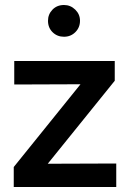

<svg xmlns="http://www.w3.org/2000/svg" viewBox="-20 -748 521 768"><path d="M35 0ZM35 0V-80L302 -411L37 -410V-504H439V-425L171 -93L445 -94V0ZM236 -601Q209 -601 190.5 -619Q172 -637 172 -665Q172 -691 190 -709.5Q208 -728 236 -728Q262 -728 281 -709.5Q300 -691 300 -665Q300 -638 281.5 -619.5Q263 -601 236 -601Z"/></svg>

Font: Rosa Sans Medium
Style: Regular
Weight: 500
Designer: Pentagram / MCKL
Foundry: Pentagram / MCKL
Version: Version 1.005;September 16, 2019;FontCreator 11.5.0.2425 64-